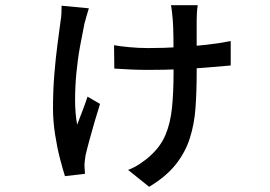

<svg xmlns="http://www.w3.org/2000/svg" viewBox="-20 -624 1040 739"><path d="M741 -604Q739 -591 738 -576.5Q737 -562 737 -549Q737 -536 737 -508.5Q737 -481 737 -448.5Q737 -416 737 -387.5Q737 -359 737 -343Q737 -272 732.5 -209Q728 -146 710.5 -91.5Q693 -37 656 9.5Q619 56 554 95L473 30Q495 22 518.5 6.5Q542 -9 559 -25Q598 -60 617 -105Q636 -150 642 -209.5Q648 -269 648 -344Q648 -372 648 -409Q648 -446 647.5 -483Q647 -520 645 -547Q644 -558 642 -577Q640 -596 638 -604ZM419 -450Q440 -446 477 -442.5Q514 -439 550 -439Q610 -439 667.5 -442.5Q725 -446 777 -452Q829 -458 868 -466V-372Q830 -369 780.5 -364.5Q731 -360 672.5 -357.5Q614 -355 548 -355Q517 -355 483.5 -356.5Q450 -358 420 -360ZM322 -592Q318 -579 313 -562Q308 -545 305 -533Q297 -494 288 -445Q279 -396 274 -343Q269 -290 269 -238.5Q269 -187 277 -144Q285 -165 296.5 -195Q308 -225 317 -252L365 -224Q355 -193 344 -155Q333 -117 323.5 -82Q314 -47 309 -25Q308 -16 306.5 -5.5Q305 5 305 11Q305 18 306 28Q307 38 307 45L230 54Q222 29 211 -13Q200 -55 192 -106.5Q184 -158 184 -207Q184 -274 189 -336.5Q194 -399 201 -451.5Q208 -504 213 -542Q216 -558 216.5 -574Q217 -590 217 -602Z"/></svg>

Font: Noto Sans KR Medium
Style: Regular
Weight: 500
Designer: Ryoko NISHIZUKA  (kana, bopomofo & ideographs); Paul D. Hunt (Latin, Greek & Cyrillic); Sandoll Communications , Soo-you
Foundry: Adobe
Version: Version 2.004-H2;hotconv 1.0.118;makeotfexe 2.5.65603